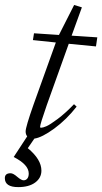

<svg xmlns="http://www.w3.org/2000/svg" viewBox="-76 -556 418 785"><path d="M-1.5 209Q-56.2 209 -56.2 172.4Q-56.2 152.3 -32.7 152.3Q-22 152.3 -5.4 167Q11.2 181.2 20.5 181.2Q29.8 181.2 35.6 174.1Q41.5 167 41.5 153.3Q41.5 117.2 -20 85.9L35.2 1.5Q28.8 -6.3 28.8 -18.6Q28.8 -36.6 61.5 -129.4L152.3 -382.3L58.6 -392.1L63 -419.9L165 -413.1L227.1 -535.6L258.8 -525.9L216.8 -410.2L321.8 -403.3L316.4 -366.2L205.1 -377L115.2 -126Q87.9 -47.9 87.9 -37.1Q87.9 -33.7 91.8 -33.7Q99.1 -33.7 113.5 -39.8Q127.9 -45.9 159.4 -69.3Q190.9 -92.8 226.6 -129.9L237.3 -120.1Q196.3 -67.4 146 -30.5Q95.7 6.3 64.5 10.7L37.6 49.8Q93.3 95.7 93.3 141.6Q93.3 171.4 67.9 190.2Q42.5 209 -1.5 209Z"/></svg>

Font: Elstob Light
Style: Italic
Weight: 300
Italic angle: -20°
Designer: Peter S. Baker
Version: Version 1.015